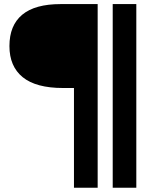

<svg xmlns="http://www.w3.org/2000/svg" viewBox="-20 -723 757 934"><path d="M339.8 190.4V-294.9H286.6Q155.3 -294.9 90.6 -347.4Q25.9 -399.9 25.9 -499Q25.9 -599.6 88.1 -651.4Q150.4 -703.1 274.9 -703.1H455.1V190.4ZM528.3 190.4V-703.1H643.1V190.4Z"/></svg>

Font: Schibsted Grotesk SemiBold
Style: Regular
Weight: 600
Designer: Bakken & Baeck AS, Henrik Kongsvoll
Foundry: Schibsted ASA
Version: Version 1.100;gftools[0.9.25]